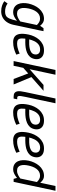

<svg xmlns="http://www.w3.org/2000/svg" viewBox="1112 -1852 948 3212"><g transform="rotate(90 1586.0 -246.0)"><path d="M409.3 -440 487.3 -430 410.3 -70 327.2 -55ZM410.3 -70 395.3 2Q381.3 68 349.2 114Q317.2 160 271.4 184Q225.7 208 169.7 208L178.7 143Q217.5 143 244.3 127.3Q271.2 111.7 290.5 68.8Q309.8 26 327.2 -55ZM409.3 -440 451.3 -500H501.3L487.3 -430ZM389.7 -153.3 414.7 -145Q414.7 -145 401.6 -129.5Q388.5 -114 366.1 -91.2Q343.7 -68.5 314.8 -45.8Q285.8 -23 252.8 -7.5Q219.7 8 186.7 8L210.8 -57Q242.2 -57 273.5 -71.5Q304.8 -86 331.2 -105.2Q357.5 -124.3 373.6 -138.8Q389.7 -153.3 389.7 -153.3ZM431.2 -346.7Q431.2 -346.7 421.2 -361.2Q411.2 -375.7 392.8 -394.3Q374.3 -413 349.1 -427.5Q323.8 -442 292.5 -442L296.7 -508Q329.7 -508 356.1 -492.5Q382.5 -477 402 -454.2Q421.5 -431.5 434.2 -408.8Q446.8 -386 453.2 -370.5Q459.5 -355 459.5 -355ZM292.5 -442Q253.7 -442 225.2 -425.7Q196.7 -409.3 176.2 -381.2Q155.7 -353.2 142.5 -319.2Q129.3 -285.3 122 -250Q114.8 -214.7 113.3 -180.2Q111.8 -145.8 120.3 -117.8Q128.8 -89.7 150.4 -73.3Q172 -57 210.8 -57L186.7 8Q133 8 99.7 -14Q66.3 -36 49.7 -73Q33 -110 31.5 -156Q30 -202 40 -250Q51 -298 72 -344Q93 -390 125.2 -427Q157.3 -464 200.2 -486Q243 -508 296.7 -508ZM38.2 101.3Q46.2 106.3 62.6 116.2Q79 126.2 107.6 134.6Q136.2 143 179.7 143L170.7 208Q115.7 208 77.2 194.5Q38.8 181 19.3 168Q-0.2 155 -0.2 155Z M875.7 -101.2 894 -45Q894 -45 866.2 -32Q838.5 -19 790.8 -5.5Q743.2 8 683 8L703.8 -58Q738.2 -58 768.8 -64.4Q799.3 -70.8 823.7 -79.6Q848 -88.3 861.8 -94.8Q875.7 -101.2 875.7 -101.2ZM558 -250H636.3Q621 -175.3 623 -133.5Q625 -91.7 645.2 -74.8Q665.5 -58 703.8 -58L683 8Q627 8 592.2 -18Q557.5 -44 548.2 -101Q539 -158 558 -250ZM822 -508Q880.3 -508 915.2 -487Q950 -466 962.8 -429.5Q975.7 -393 965.7 -347Q955.7 -301 928 -271Q900.3 -241 861.3 -224.5Q822.3 -208 777.9 -201.5Q733.5 -195 689 -195L612 -196L638.3 -260.2Q681.5 -258.2 723.3 -260.4Q765.2 -262.7 800.2 -271.2Q835.2 -279.8 859 -298.2Q882.8 -316.7 889 -347Q897.8 -387.8 877.4 -415.4Q857 -443 807.8 -443Q758.7 -443 724.1 -416.2Q689.5 -389.5 668.4 -345.5Q647.3 -301.5 636.3 -250H558Q568 -298 589.6 -344Q611.2 -390 643.7 -427Q676.2 -464 720.7 -486Q765.2 -508 822 -508Z M1115.5 -161.7 1123.7 -255 1400.7 -500H1499ZM1080.3 1 1001.3 0 1150.3 -700H1230.3ZM1301.3 0 1195.2 -280 1258.8 -323.3 1393 0Z M1616.8 -60 1598 0Q1556.5 0 1535.6 -15Q1514.7 -30 1508.8 -57Q1503 -84 1507.3 -119.5Q1511.7 -155 1520.7 -196L1627.7 -700H1707.7L1600.7 -196Q1592.7 -156 1587.7 -125.1Q1582.7 -94.2 1588.8 -77.1Q1594.8 -60 1616.8 -60ZM1616.8 -60H1641L1628.8 0H1598Z M2049.7 -101.2 2068 -45Q2068 -45 2040.2 -32Q2012.5 -19 1964.8 -5.5Q1917.2 8 1857 8L1877.8 -58Q1912.2 -58 1942.8 -64.4Q1973.3 -70.8 1997.7 -79.6Q2022 -88.3 2035.8 -94.8Q2049.7 -101.2 2049.7 -101.2ZM1732 -250H1810.3Q1795 -175.3 1797 -133.5Q1799 -91.7 1819.2 -74.8Q1839.5 -58 1877.8 -58L1857 8Q1801 8 1766.2 -18Q1731.5 -44 1722.2 -101Q1713 -158 1732 -250ZM1996 -508Q2054.3 -508 2089.2 -487Q2124 -466 2136.8 -429.5Q2149.7 -393 2139.7 -347Q2129.7 -301 2102 -271Q2074.3 -241 2035.3 -224.5Q1996.3 -208 1951.9 -201.5Q1907.5 -195 1863 -195L1786 -196L1812.3 -260.2Q1855.5 -258.2 1897.3 -260.4Q1939.2 -262.7 1974.2 -271.2Q2009.2 -279.8 2033 -298.2Q2056.8 -316.7 2063 -347Q2071.8 -387.8 2051.4 -415.4Q2031 -443 1981.8 -443Q1932.7 -443 1898.1 -416.2Q1863.5 -389.5 1842.4 -345.5Q1821.3 -301.5 1810.3 -250H1732Q1742 -298 1763.6 -344Q1785.2 -390 1817.7 -427Q1850.2 -464 1894.7 -486Q1939.2 -508 1996 -508Z M2517.7 -101.2 2536 -45Q2536 -45 2508.2 -32Q2480.5 -19 2432.8 -5.5Q2385.2 8 2325 8L2345.8 -58Q2380.2 -58 2410.8 -64.4Q2441.3 -70.8 2465.7 -79.6Q2490 -88.3 2503.8 -94.8Q2517.7 -101.2 2517.7 -101.2ZM2200 -250H2278.3Q2263 -175.3 2265 -133.5Q2267 -91.7 2287.2 -74.8Q2307.5 -58 2345.8 -58L2325 8Q2269 8 2234.2 -18Q2199.5 -44 2190.2 -101Q2181 -158 2200 -250ZM2464 -508Q2522.3 -508 2557.2 -487Q2592 -466 2604.8 -429.5Q2617.7 -393 2607.7 -347Q2597.7 -301 2570 -271Q2542.3 -241 2503.3 -224.5Q2464.3 -208 2419.9 -201.5Q2375.5 -195 2331 -195L2254 -196L2280.3 -260.2Q2323.5 -258.2 2365.3 -260.4Q2407.2 -262.7 2442.2 -271.2Q2477.2 -279.8 2501 -298.2Q2524.8 -316.7 2531 -347Q2539.8 -387.8 2519.4 -415.4Q2499 -443 2449.8 -443Q2400.7 -443 2366.1 -416.2Q2331.5 -389.5 2310.4 -345.5Q2289.3 -301.5 2278.3 -250H2200Q2210 -298 2231.6 -344Q2253.2 -390 2285.7 -427Q2318.2 -464 2362.7 -486Q2407.2 -508 2464 -508Z M2955.3 -60 3091.3 -700H3171.3L3037.3 -70ZM2955.3 -60 3037.3 -70 3022.3 0H2972.3ZM3016.8 -153.3 3041.8 -145Q3041.8 -145 3029.2 -129.5Q3016.5 -114 2994.1 -91.2Q2971.7 -68.5 2942.8 -45.8Q2913.8 -23 2880.8 -7.5Q2847.7 8 2814.7 8L2837.8 -57Q2862.8 -57 2888 -66.8Q2913.2 -76.7 2936.4 -91.2Q2959.7 -105.7 2977.5 -119.7Q2995.3 -133.7 3006.1 -143.5Q3016.8 -153.3 3016.8 -153.3ZM3058.3 -346.7Q3058.3 -346.7 3048.3 -361.2Q3038.3 -375.7 3020.3 -394.3Q3002.3 -413 2977.1 -427.5Q2951.8 -442 2920.5 -442L2923.7 -508Q2956.7 -508 2983.1 -492.5Q3009.5 -477 3029.1 -454.2Q3048.7 -431.5 3061.2 -408.8Q3073.8 -386 3080.2 -370.5Q3086.7 -355 3086.7 -355ZM2920.5 -442Q2881.7 -442 2853.2 -425.7Q2824.7 -409.3 2804.1 -381.2Q2783.5 -353.2 2770.3 -319.2Q2757.2 -285.3 2750 -250Q2741.8 -214.7 2740.4 -180.2Q2739 -145.8 2747.4 -117.8Q2755.8 -89.7 2777.4 -73.3Q2799 -57 2837.8 -57L2814.7 8Q2761 8 2727.6 -14Q2694.2 -36 2677.5 -73Q2660.8 -110 2659.4 -156Q2658 -202 2668 -250Q2678 -298 2699.4 -344Q2720.8 -390 2752.6 -427Q2784.3 -464 2827.2 -486Q2870 -508 2923.7 -508Z"/></g></svg>

Font: Epunda Sans Light
Style: Italic
Weight: 300
Italic angle: -12.0243°
Designer: Simon Atzbach
Foundry: typofactur
Version: Version 2.204